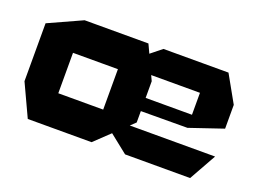

<svg xmlns="http://www.w3.org/2000/svg" viewBox="-84 -703 1187 888"><g transform="rotate(20 510.0 -259.5)"><path d="M588 0 422 -132V-133H982V-132L908 0ZM109 0 35 -159V-160H422V0ZM35 -160V-444L200 -519H201V-160ZM422 -386 588 -519H908L982 -387V-386ZM576 -213V-278H816V-214ZM422 0V-359H588V-157L423 0ZM201 -359V-519H514L588 -360V-359ZM816 -214V-386H982V-270L817 -214Z"/></g></svg>

Font: Foldit
Style: Bold
Weight: 700
Version: Version 1.003